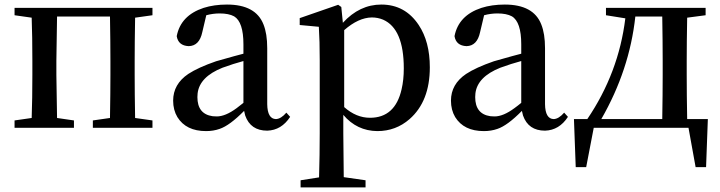

<svg xmlns="http://www.w3.org/2000/svg" viewBox="-20 -561 3163 843"><path d="M649.4 -494.1 573.2 -483.4Q571.3 -372.1 571.3 -293.9V-232.4Q571.3 -154.3 573.2 -43L649.4 -32.2V0H387.7V-32.2L462.9 -43Q464.8 -154.3 464.8 -232.4V-293.9Q464.8 -377 462.9 -488.3H230.5Q227.5 -321.3 227.5 -293.9V-232.4Q227.5 -208 230.5 -43L304.7 -32.2V0H43.9V-32.2L119.1 -43Q122.1 -127 122.1 -232.4V-293.9Q122.1 -400.4 119.1 -483.4L43.9 -494.1V-526.4H649.4Z M1048.8 -109.4V-293Q1004.9 -281.2 957 -263.7Q856.4 -223.6 847.7 -151.4Q846.7 -142.6 846.7 -134.8Q846.7 -60.5 913.1 -50.8Q922.9 -49.8 931.6 -49.8Q969.7 -49.8 1018.6 -85.9Q1032.2 -95.7 1048.8 -109.4ZM1237.3 -66.4 1253.9 -47.9Q1215.8 10.7 1153.3 12.7Q1080.1 12.7 1056.6 -53.7Q1053.7 -63.5 1051.8 -74.2Q988.3 -9.8 944.3 4.9Q917 14.6 884.8 14.6Q796.9 14.6 758.8 -46.9Q740.2 -78.1 740.2 -119.1Q740.2 -191.4 806.6 -236.3Q849.6 -264.6 928.7 -292Q1028.3 -320.3 1048.8 -325.2V-366.2Q1048.8 -464.8 1007.8 -489.3Q984.4 -502 944.3 -502Q915 -502 885.7 -494.1L868.2 -419.9Q855.5 -359.4 808.6 -358.4Q762.7 -360.4 755.9 -402.3Q773.4 -493.2 874 -526.4Q919.9 -541 976.6 -541Q1102.5 -541 1136.7 -454.1Q1153.3 -413.1 1153.3 -349.6V-103.5Q1154.3 -39.1 1191.4 -38.1Q1213.9 -39.1 1237.3 -66.4Z M1491.2 -428.7V-90.8Q1543.9 -43.9 1604.5 -43.9Q1714.8 -43.9 1743.2 -168.9Q1752.9 -210 1752.9 -260.7Q1752.9 -434.6 1662.1 -474.6Q1638.7 -484.4 1612.3 -484.4Q1553.7 -483.4 1491.2 -428.7ZM1478.5 -530.3 1485.4 -460.9Q1558.6 -541 1654.3 -541Q1758.8 -541 1818.4 -451.2Q1867.2 -377.9 1867.2 -265.6Q1867.2 -116.2 1778.3 -38.1Q1717.8 14.6 1636.7 14.6Q1546.9 13.7 1487.3 -56.6V23.4Q1487.3 83 1489.3 216.8L1585 230.5V261.7H1299.8V230.5L1380.9 217.8Q1383.8 118.2 1383.8 24.4V-294.9Q1383.8 -382.8 1379.9 -443.4L1295.9 -451.2V-481.4L1464.8 -540Z M2268.6 -109.4V-293Q2224.6 -281.2 2176.8 -263.7Q2076.2 -223.6 2067.4 -151.4Q2066.4 -142.6 2066.4 -134.8Q2066.4 -60.5 2132.8 -50.8Q2142.6 -49.8 2151.4 -49.8Q2189.5 -49.8 2238.3 -85.9Q2252 -95.7 2268.6 -109.4ZM2457 -66.4 2473.6 -47.9Q2435.5 10.7 2373 12.7Q2299.8 12.7 2276.4 -53.7Q2273.4 -63.5 2271.5 -74.2Q2208 -9.8 2164.1 4.9Q2136.7 14.6 2104.5 14.6Q2016.6 14.6 1978.5 -46.9Q1960 -78.1 1960 -119.1Q1960 -191.4 2026.4 -236.3Q2069.3 -264.6 2148.4 -292Q2248 -320.3 2268.6 -325.2V-366.2Q2268.6 -464.8 2227.5 -489.3Q2204.1 -502 2164.1 -502Q2134.8 -502 2105.5 -494.1L2087.9 -419.9Q2075.2 -359.4 2028.3 -358.4Q1982.4 -360.4 1975.6 -402.3Q1993.2 -493.2 2093.8 -526.4Q2139.6 -541 2196.3 -541Q2322.3 -541 2356.4 -454.1Q2373 -413.1 2373 -349.6V-103.5Q2374 -39.1 2411.1 -38.1Q2433.6 -39.1 2457 -66.4Z M2620.1 -38.1H2887.7Q2889.6 -149.4 2889.6 -232.4V-293.9Q2889.6 -377 2887.7 -488.3H2769.5Q2744.1 -253.9 2620.1 -38.1ZM2997.1 -38.1H3087.9L3080.1 172.9H3034.2L3002.9 0H2586.9L2553.7 172.9H2507.8L2500 -38.1H2558.6Q2696.3 -241.2 2725.6 -480.5L2640.6 -494.1V-526.4H3078.1V-494.1L2997.1 -483.4Q2995.1 -372.1 2995.1 -293.9V-232.4Q2995.1 -149.4 2997.1 -38.1Z"/></svg>

Font: GenYoMin JP SemiBold
Style: Regular
Weight: 600
Version: Version 1.001;PS 1;hotconv 16.6.51;makeotf.lib2.5.65220 DEVE